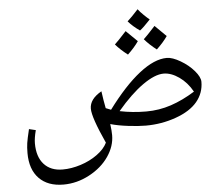

<svg xmlns="http://www.w3.org/2000/svg" viewBox="-66 -813 1421 1229"><g transform="rotate(-5 644.5 -198.5)"><path d="M293 339.8Q192.4 339.8 136.2 282Q80.1 224.1 80.1 119.1Q80.1 82.5 84.2 54.9Q88.4 27.3 103 -33.2L146 -22.9Q132.8 27.3 132.8 61Q132.8 147.9 176 195.6Q219.2 243.2 295.9 243.2Q352.1 243.2 411.9 224.1Q471.7 205.1 519 170.9Q566.4 136.7 585.9 96.2Q508.8 -72.8 508.8 -128.9Q508.8 -190.4 585.9 -233.9Q594.2 -172.4 604 -124Q609.9 -121.1 637.2 -110.8Q745.6 -256.8 843.5 -333.5Q941.4 -410.2 1021 -410.2Q1057.1 -410.2 1108.4 -380.1Q1159.7 -350.1 1194.3 -309.6Q1229 -269 1229 -238.8Q1229 -166.5 1183.1 -111.3Q1137.2 -56.2 1044.4 -23.2Q951.7 9.8 850.1 9.8Q802.2 9.8 736.6 1.7Q670.9 -6.3 624 -20Q629.9 23.4 629.9 51.8Q629.9 122.6 584.7 188.5Q539.6 254.4 459.5 297.1Q379.4 339.8 293 339.8ZM992.2 -312Q936 -312 857.4 -256.6Q778.8 -201.2 690.9 -97.2Q772.9 -80.1 861.8 -80.1Q943.8 -80.1 1020.8 -105.7Q1097.7 -131.3 1175.8 -180.2Q1142.6 -240.2 1091.6 -276.1Q1040.5 -312 992.2 -312ZM934.1 -665Q887.2 -614.7 866.2 -600.1Q823.2 -629.4 792 -665Q818.4 -688.5 862.3 -736.8Q875.5 -719.2 898.2 -697.3Q920.9 -675.3 934.1 -665ZM846.2 -533.2Q819.8 -494.6 775.9 -453.1Q728.5 -489.3 698.2 -524.9Q718.8 -543.5 773.9 -604Q781.7 -595.7 846.2 -533.2ZM1033.2 -549.8Q1006.8 -511.2 962.9 -469.7Q917 -504.9 885.3 -542Q905.8 -560.5 960.9 -621.1Q971.7 -609.4 1033.2 -549.8Z"/></g></svg>

Font: Sahl Naskh
Style: Regular
Weight: 400
Designer: Pascal Zoghbi
Version: Version 1.001